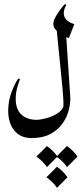

<svg xmlns="http://www.w3.org/2000/svg" viewBox="-20 -564 394 925"><path d="M248.5 -466.8 295.9 -436.5 318.4 -99.1Q320.3 -68.8 311.5 -34.2Q302.7 0.5 281 31.2Q259.3 62 222.7 81.5Q186 101.1 131.8 101.1Q78.6 101.1 49.1 64.9Q19.5 28.8 19.5 -30.8Q19.5 -77.6 36.1 -121.3Q52.7 -165 67.9 -185.5L76.7 -183.1Q67.9 -161.1 61.8 -137.2Q55.7 -113.3 55.7 -88.4Q55.7 -36.6 83.5 -11.7Q111.3 13.2 155.3 13.2Q174.3 13.2 203.1 5.6Q231.9 -2 256.8 -17.8Q281.7 -33.7 288.1 -58.1L283.7 -41Q286.6 -49.8 285.6 -74.5Q284.7 -99.1 280.3 -147Q275.9 -194.8 267.8 -272.9Q259.8 -351.1 248.5 -466.8ZM293 -544.4 299.3 -540.5Q262.7 -471.7 337.9 -447.3L311.5 -379.9Q281.2 -393.1 259 -410.6Q236.8 -428.2 236.8 -447.8Q236.8 -463.9 248.5 -484.4Q260.3 -504.9 273.7 -522.2Q287.1 -539.6 293 -544.4ZM254.4 239.3Q285.6 261.2 305.2 290L254.4 340.8Q244.6 325.7 231.7 313.2Q218.8 300.8 203.6 290ZM206.1 139.6Q237.3 161.6 256.8 190.4L206.1 241.2Q196.3 226.1 183.3 213.6Q170.4 201.2 155.3 190.4ZM302.7 139.6Q334 161.6 353.5 190.4L302.7 241.2Q293 226.1 280 213.6Q267.1 201.2 252 190.4Z"/></svg>

Font: Lateef
Style: Regular
Weight: 400
Designer: SIL International
Foundry: SIL International
Version: Version 4.200